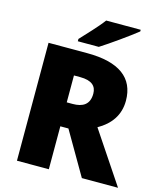

<svg xmlns="http://www.w3.org/2000/svg" viewBox="-133 -1025 954 1123"><g transform="rotate(15 344.5 -463.5)"><path d="M578 -917V-927H369C336 -882 274 -818 240 -781V-767H367C421 -801 531 -879 578 -917ZM311 -714H77V0H270V-260H319L470 0H689L481 -311C556 -353 602 -416 602 -503C602 -642 505 -714 311 -714ZM308 -568C378 -568 407 -540 407 -494C407 -427 365 -405 306 -405H270V-568Z"/></g></svg>

Font: Noto Sans Gujarati Black
Style: Regular
Weight: 900
Designer: Jelle Bosma - Monotype Design Team, Universal Thirst
Foundry: Monotype Imaging Inc.
Version: Version 2.106